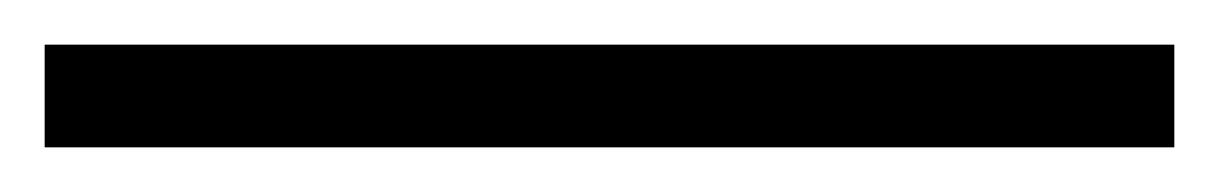

<svg xmlns="http://www.w3.org/2000/svg" viewBox="-23 -826 546 86"><path d="M503 -760V-806H-3V-760Z"/></svg>

Font: Noto Sans Gujarati Light
Style: Regular
Weight: 300
Designer: Jelle Bosma - Monotype Design Team, Universal Thirst
Foundry: Monotype Imaging Inc.
Version: Version 2.106